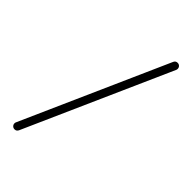

<svg xmlns="http://www.w3.org/2000/svg" viewBox="-261 -852 1021 1021"><g transform="rotate(45 250.0 -341.0)"><path d="M45.4 68.4Q45.4 63 47.4 59.1L411.1 -759.3Q417 -772.9 431.6 -772.9Q441.4 -772.9 448 -766.4Q454.6 -759.8 454.6 -750Q454.6 -744.6 452.6 -740.7L88.9 77.1Q82.5 90.8 68.4 90.8Q58.6 90.8 52 84.2Q45.4 77.6 45.4 68.4Z"/></g></svg>

Font: OpenGost Type A TT
Style: Regular
Weight: 400
Version: Version 0.3